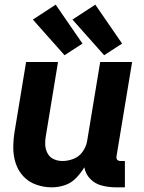

<svg xmlns="http://www.w3.org/2000/svg" viewBox="-20 -796 616 824"><path d="M202 8Q230 8 257.5 -1Q285 -10 306 -31.5Q327 -53 342 -78Q347 -49 367.5 -28Q388 -7 417.5 0.5Q447 8 478 8H516V-105H496Q491 -105 486.5 -107.5Q482 -110 480.5 -115Q479 -120 480 -125L547 -530H410L354 -191Q350 -167 335 -145.5Q320 -124 296 -114.5Q272 -105 248 -105Q228 -105 210.5 -113Q193 -121 184 -138Q175 -155 174 -174.5Q173 -194 177 -214L229 -530H92L43 -233Q37 -197 37 -162Q37 -127 47.5 -95Q58 -63 80.5 -39Q103 -15 135.5 -3.5Q168 8 202 8ZM427 -559 504 -609 389 -776 291 -712ZM257 -559 334 -609 219 -776 121 -712Z"/></svg>

Font: Iosevka Sparkle Extrabold
Style: Italic
Weight: 800
Italic angle: -9°
Designer: Belleve Invis
Foundry: Belleve Invis
Version: Version 4.5.0; ttfautohint (v1.8.3)